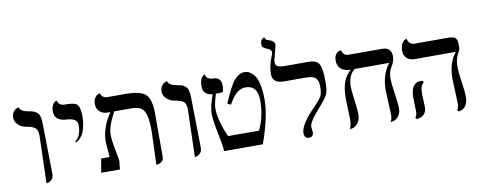

<svg xmlns="http://www.w3.org/2000/svg" viewBox="-64 -1047 3399 1362"><g transform="rotate(-10 1635.5 -366.5)"><path d="M179.2 5.9 189 -335.9Q189 -376 171.4 -390.9Q153.8 -405.8 110.8 -413.1Q73.7 -418.9 50.3 -441.4Q26.9 -463.9 26.9 -494.1Q26.9 -519 39.3 -534.9Q51.8 -550.8 64.9 -555.2L78.1 -559.1Q83 -530.3 140.1 -519Q166 -515.1 177.5 -511Q189 -506.8 202.4 -495.8Q215.8 -484.9 220.9 -463.4Q226.1 -441.9 226.1 -405.8L231.9 -50.8Q231.9 -27.8 219 -13.9Q206.1 0 192.4 2.9Z M436.5 -243.2 430.7 -250Q475.6 -283.2 475.6 -360.8Q475.6 -411.6 396.5 -415Q355.5 -417 333.5 -435.5Q311.5 -454.1 311.5 -486.8Q311.5 -516.6 322 -534.9Q332.5 -553.2 343.3 -556.2L353.5 -559.1Q355.5 -541 368.7 -532Q381.8 -522.9 392.8 -522Q403.8 -521 424.8 -521Q478 -521 495.4 -500Q512.7 -479 512.7 -411.1Q512.7 -364.3 496.1 -315.2Q479.5 -266.1 436.5 -243.2Z M969.2 12.2 978 -233.9Q978 -335.9 954.6 -374.5Q931.2 -413.1 866.2 -413.1H741.2Q687.5 -314.9 687 -255.9Q687 -210 701.2 -142.1Q715.3 -74.2 715.3 -58.1L709 0H574.2L591.3 -100.1H652.3Q651.4 -114.3 649.2 -141.1Q647 -168 645.5 -188Q644 -208 644 -211.9Q644 -252.9 655.3 -292Q666.5 -331.1 679 -355Q691.4 -378.9 712.9 -413.1H691.4Q656.2 -413.1 635.3 -434.6Q614.3 -456.1 614.3 -486.8Q614.3 -514.6 626.2 -532.2Q638.2 -549.8 650.9 -553.7L663.1 -557.1Q671.9 -521 712.4 -521H838.4Q948.2 -521 985.8 -486.1Q1023.4 -451.2 1023.4 -344.2V-33.2Q1023.4 -14.2 1009.8 -3.2Q996.1 7.8 982.9 9.8Z M1248 5.9 1257.8 -335.9Q1257.8 -376 1240.2 -390.9Q1222.7 -405.8 1179.7 -413.1Q1142.6 -418.9 1119.1 -441.4Q1095.7 -463.9 1095.7 -494.1Q1095.7 -519 1108.2 -534.9Q1120.6 -550.8 1133.8 -555.2L1147 -559.1Q1151.9 -530.3 1209 -519Q1234.9 -515.1 1246.3 -511Q1257.8 -506.8 1271.2 -495.8Q1284.7 -484.9 1289.8 -463.4Q1294.9 -441.9 1294.9 -405.8L1300.8 -50.8Q1300.8 -27.8 1287.8 -13.9Q1274.9 0 1261.2 2.9Z M1449.7 -410.2Q1415.5 -416 1398.4 -431.4Q1381.3 -446.8 1381.3 -481Q1381.3 -502.9 1385.5 -518.6Q1389.6 -534.2 1395 -541.5Q1400.4 -548.8 1406 -553.5Q1411.6 -558.1 1415.5 -558.6L1419.4 -559.1Q1424.3 -522 1472.7 -521Q1530.8 -520 1530.3 -458Q1530.3 -437 1524.4 -416Q1507.3 -411.1 1490.7 -411.1Q1487.8 -411.1 1481.7 -411.6Q1475.6 -412.1 1472.7 -412.1Q1450.7 -337.9 1450.7 -308.1Q1450.7 -227.1 1505.4 -100.1H1728.5Q1774.4 -195.3 1774.4 -310.1Q1774.4 -363.3 1752.4 -391.1Q1730.5 -418.9 1689.5 -418.9Q1654.3 -418.9 1627 -397.9Q1599.6 -377 1564.5 -315.9L1540.5 -328.1Q1595.7 -455.1 1621.6 -483.9Q1657.7 -526.9 1698.7 -526.9Q1716.8 -526.9 1733.2 -518.3Q1749.5 -509.8 1767.1 -488.3Q1784.7 -466.8 1795.2 -420.9Q1805.7 -375 1805.7 -310.1Q1805.7 -187 1738.3 0H1459.5Q1459.5 -33.2 1439 -131.6Q1418.5 -230 1418.5 -274.9Q1418.9 -330.1 1449.7 -410.2Z M1921.4 -558.1Q1921.4 -535.2 1938 -527.6Q1954.6 -520 1986.3 -520H2156.2Q2218.3 -520 2235.8 -485.6Q2253.4 -451.2 2253.4 -360.8Q2253.4 -296.9 2241 -269.5Q2228.5 -242.2 2174.3 -182.1Q2145.5 -147.9 2134 -134Q2122.6 -120.1 2110.4 -98.6Q2098.1 -77.1 2098.1 -61Q2098.1 -53.2 2100.3 -41.5Q2102.5 -29.8 2102.5 -24.9Q2102.5 11.2 2069.3 11.2Q2036.1 11.2 2036.1 -29.8Q2036.1 -89.8 2147.5 -201.2Q2186.5 -241.2 2198.5 -263.7Q2210.4 -286.1 2210.4 -332Q2210.4 -374 2192.4 -393.6Q2174.3 -413.1 2117.2 -413.1H1964.4Q1881.3 -413.1 1881.3 -479Q1881.3 -533.2 1905.3 -597.2Q1916.5 -619.1 1916.5 -632.8Q1916.5 -650.9 1884.3 -663.1Q1850.1 -674.3 1850.6 -698.2Q1850.6 -711.4 1853.5 -720.7Q1856.4 -730 1860.8 -734.4Q1865.2 -738.8 1869.9 -741.5Q1874.5 -744.1 1877.4 -745.1L1880.4 -746.1Q1882.3 -726.1 1910.2 -719.2Q1949.2 -708 1949.2 -678.2Q1949.2 -676.3 1940.7 -642.6Q1932.1 -608.9 1930.2 -602.1Q1921.4 -577.1 1921.4 -558.1Z M2710.9 -298.8Q2710.9 -270 2722.4 -193.1Q2733.9 -116.2 2733.9 -85Q2733.9 -46.9 2714.8 -25.4Q2695.8 -3.9 2676.8 -1L2657.7 2Q2670.9 -17.1 2670.9 -48.8Q2670.9 -69.8 2667 -136Q2663.1 -202.1 2663.1 -223.1Q2663.1 -341.3 2722.2 -413.1H2473.1Q2424.3 -376 2423.8 -293.9Q2423.8 -263.2 2433.3 -193.6Q2442.9 -124 2442.9 -92.8Q2442.9 -51.8 2422.9 -27.8Q2402.8 -3.9 2383.3 -1L2363.8 2Q2378.9 -21 2378.9 -67.9Q2378.9 -79.1 2376.5 -130.6Q2374 -182.1 2374 -214.8Q2374 -281.7 2388.4 -327.9Q2402.8 -374 2443.8 -413.1Q2397.9 -413.1 2374 -435.5Q2350.1 -458 2350.1 -494.1Q2350.1 -522.9 2362.5 -539.6Q2375 -556.2 2388.2 -558.1L2400.9 -560.1Q2409.7 -520 2448.7 -520H2689Q2755.9 -520 2755.9 -454.1Q2755.9 -418.9 2733.4 -384.3Q2710.9 -349.6 2710.9 -298.8Z M2912.6 -159.2Q2912.6 -150.4 2914.6 -109.1Q2916.5 -67.9 2916.5 -58.1Q2916.5 -28.3 2897.9 -8.5Q2879.4 11.2 2843.3 13.2L2836.4 2Q2849.6 -13.2 2849.6 -41Q2849.6 -49.8 2848.1 -88.9Q2846.7 -127.9 2846.7 -138.2Q2846.7 -248 2919.4 -248Q2929.2 -248 2936.5 -244.1V-231Q2912.6 -216.3 2912.6 -159.2ZM3193.4 -295.9Q3193.4 -262.7 3204.3 -190.4Q3215.3 -118.2 3215.3 -85Q3215.3 2 3146.5 12.2L3138.7 2Q3150.9 -19 3150.4 -48.8Q3150.4 -69.8 3147 -136Q3143.6 -202.1 3143.6 -223.1Q3143.6 -340.3 3200.7 -408.2H2905.3Q2868.2 -408.2 2847.4 -428.2Q2826.7 -448.2 2826.7 -479Q2826.7 -512.2 2838.1 -532Q2849.6 -551.8 2860.4 -556.2L2871.6 -560.1Q2875.5 -542 2888.9 -529.1Q2902.3 -516.1 2920.4 -516.1H3166.5Q3204.6 -516.1 3217 -502.4Q3229.5 -488.8 3229.5 -458V-434.1Q3229.5 -418.9 3220.5 -405Q3211.4 -391.1 3202.4 -365Q3193.4 -338.9 3193.4 -295.9Z"/></g></svg>

Font: Linux Biolinum
Style: Bold
Weight: 700
Designer: Philipp H. Poll
Foundry: Philipp H. Poll
Version: Version 1.3.2 ; ttfautohint (v0.9)